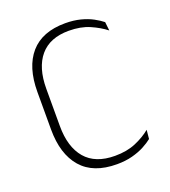

<svg xmlns="http://www.w3.org/2000/svg" viewBox="-123 -740 747 842"><g transform="rotate(-20 250.5 -319.5)"><path d="M280 10Q170 10 114.8 -53.5Q59.5 -117 59.5 -232.5V-407Q59.5 -523 114.2 -586Q169 -649 276.5 -649Q315.5 -649 347.5 -640.8Q379.5 -632.5 403.5 -619.5Q427.5 -606.5 443.5 -593.5L448 -553Q418 -576.5 376.8 -594.5Q335.5 -612.5 280 -612.5Q191.5 -612.5 146.2 -559Q101 -505.5 101 -407V-233.5Q101 -135 147 -81.2Q193 -27.5 284.5 -27.5Q340 -27.5 381.2 -45Q422.5 -62.5 453 -87.5L449 -46Q433 -33 408.5 -20Q384 -7 351.8 1.5Q319.5 10 280 10Z"/></g></svg>

Font: Anek Tamil Medium ExtraLight
Style: Regular
Weight: 250
Version: Version 1.003